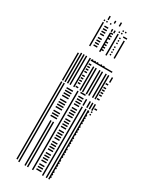

<svg xmlns="http://www.w3.org/2000/svg" viewBox="-241 -1008 849 1063"><g transform="rotate(30 184.0 -476.0)"><path d="M76 -8H68V-504H76ZM92 0H84V-504H92ZM132 0H124V-288H132ZM148 0H140V-288H148ZM152 -308H112V-316H152ZM152 -324H112V-332H152ZM152 -340H112V-348H152ZM152 -364H112V-372H152ZM152 -380H112V-388H152ZM152 -396H112V-404H152ZM152 -412H112V-420H152ZM152 -436H112V-444H152ZM152 -452H112V-460H152ZM152 -468H112V-476H152ZM152 -484H112V-492H152ZM180 0H172V-504H180ZM224 -12H192V-20H224ZM224 -28H192V-36H224ZM224 -44H192V-52H224ZM224 -68H192V-76H224ZM224 -84H192V-92H224ZM224 -100H192V-108H224ZM224 -116H192V-124H224ZM224 -140H192V-148H224ZM224 -156H192V-164H224ZM224 -172H192V-180H224ZM224 -188H192V-196H224ZM224 -212H192V-220H224ZM224 -228H192V-236H224ZM224 -244H192V-252H224ZM224 -260H192V-268H224ZM224 -284H192V-292H224ZM224 -300H192V-308H224ZM224 -316H192V-324H224ZM224 -332H192V-340H224ZM224 -356H192V-364H224ZM224 -372H192V-380H224ZM224 -388H192V-396H224ZM224 -404H192V-412H224ZM224 -428H192V-436H224ZM224 -444H192V-452H224ZM224 -460H192V-468H224ZM224 -476H192V-484H224ZM224 -500H192V-508H224ZM244 0H236V-440H244ZM268 0H260V-440H268ZM284 0H276V-440H284ZM288 -12H280V-20H288ZM288 -28H280V-36H288ZM288 -44H280V-52H288ZM288 -68H280V-76H288ZM288 -84H280V-92H288ZM288 -100H280V-108H288ZM288 -116H280V-124H288ZM288 -140H280V-148H288ZM288 -156H280V-164H288ZM288 -172H280V-180H288ZM288 -188H280V-196H288ZM288 -212H280V-220H288ZM288 -228H280V-236H288ZM288 -244H280V-252H288ZM288 -260H280V-268H288ZM288 -284H280V-292H288ZM288 -300H280V-308H288ZM288 -316H280V-324H288ZM288 -332H280V-340H288ZM288 -356H280V-364H288ZM288 -372H280V-380H288ZM288 -388H280V-396H288ZM288 -404H280V-412H288ZM288 -428H280V-436H288ZM304 -420H296V-428H304ZM304 -436H296V-444H304ZM244 -448H236V-488H244ZM268 -448H260V-488H268ZM284 -448H276V-488H284ZM300 -448H292V-488H300ZM320 -460H304V-468H320ZM76 -512H68V-688H76ZM92 -512H84V-688H92ZM108 -512H100V-688H108ZM124 -512H116V-688H124ZM148 -512H140V-688H148ZM168 -516H152V-524H168ZM168 -540H152V-548H168ZM168 -556H152V-564H168ZM168 -572H152V-580H168ZM168 -588H152V-596H168ZM168 -612H152V-620H168ZM168 -628H152V-636H168ZM168 -644H152V-652H168ZM168 -660H152V-668H168ZM168 -684H152V-692H168ZM188 -512H180V-664H188ZM204 -512H196V-664H204ZM228 -512H220V-664H228ZM244 -512H236V-664H244ZM248 -684H168V-692H248ZM268 -512H260V-632H268ZM284 -512H276V-632H284ZM304 -516H288V-524H304ZM304 -540H288V-548H304ZM304 -556H288V-564H304ZM304 -572H288V-580H304ZM304 -588H288V-596H304ZM304 -612H288V-620H304ZM268 -632H260V-664H268ZM284 -632H276V-664H284ZM308 -632H300V-664H308ZM288 -684H248V-692H288ZM92 -688H84V-696H92ZM108 -688H100V-696H108ZM124 -688H116V-696H124ZM148 -688H140V-696H148ZM164 -688H156V-696H164ZM180 -688H172V-696H180ZM196 -688H188V-696H196ZM220 -688H212V-696H220ZM236 -688H228V-696H236ZM111 -752H103V-904H111ZM147 -764H123V-772H147ZM147 -780H123V-788H147ZM147 -796H123V-804H147ZM147 -812H123V-820H147ZM147 -836H123V-844H147ZM147 -852H123V-860H147ZM147 -868H123V-876H147ZM147 -884H123V-892H147ZM175 -752H167V-872H175ZM187 -764H171V-772H187ZM187 -780H171V-788H187ZM187 -796H171V-804H187ZM187 -812H171V-820H187ZM187 -836H171V-844H187ZM187 -852H171V-860H187ZM187 -868H171V-876H187ZM175 -880H167V-896H175ZM191 -880H183V-896H191ZM215 -752H207V-888H215ZM235 -764H227V-772H235ZM235 -780H227V-788H235ZM235 -796H227V-804H235ZM235 -812H227V-820H235ZM235 -836H227V-844H235ZM235 -852H227V-860H235ZM235 -868H227V-876H235ZM263 -760H255V-872H263ZM267 -884H243V-892H267ZM215 -896H207V-904H215ZM231 -896H223V-904H231ZM111 -912H103V-920H111ZM127 -912H119V-920H127ZM151 -912H143V-920H151ZM231 -912H223V-920H231ZM247 -912H239V-920H247ZM127 -928H119V-952H127ZM167 -928H159V-944H167ZM199 -928H191V-952H199Z"/></g></svg>

Font: Rubik Lines
Style: Regular
Weight: 400
Designer: Hubert and Fischer, NaN
Foundry: Hubert and Fischer, NaN
Version: Version 2.201